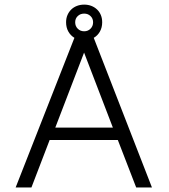

<svg xmlns="http://www.w3.org/2000/svg" viewBox="-20 -824 743 844"><path d="M48.8 0 307.1 -657.7Q290 -668 280.3 -685.5Q270.5 -703.1 270.5 -726.1Q270.5 -743.7 276.6 -757.8Q282.7 -772 293.2 -782.2Q303.7 -792.5 318.4 -798.1Q333 -803.7 350.1 -803.7Q367.2 -803.7 381.6 -798.1Q396 -792.5 406.7 -782.2Q417.5 -772 423.3 -757.8Q429.2 -743.7 429.2 -726.1Q429.2 -703.1 419.2 -685.3Q409.2 -667.5 392.1 -657.7L647.9 0H578.6L498 -208.5H198.2L118.2 0ZM310.5 -726.1Q310.5 -709 321.8 -697.8Q333 -686.5 350.1 -686.5Q366.7 -686.5 377.9 -697.8Q389.2 -709 389.2 -726.1Q389.2 -742.7 377.9 -753.4Q366.7 -764.2 350.1 -764.2Q333 -764.2 321.8 -753.4Q310.5 -742.7 310.5 -726.1ZM223.1 -263.2H476.1L349.6 -592.8Z"/></svg>

Font: SaysetthaMai
Style: Regular
Weight: 400
Designer: John M. Durdin
Foundry: Lao Script for Windows
Version: Version 1.101